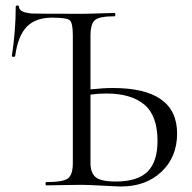

<svg xmlns="http://www.w3.org/2000/svg" viewBox="-20 -672 697 696"><path d="M389 -353Q622 -353 622 -188Q622 -103 565.5 -49.5Q509 4 419 4Q404 4 351 1Q298 -2 275 -2Q247 -2 203 -1Q159 0 148 0Q145 0 145 -6Q145 -12 148 -12Q208 -12 226 -25Q244 -38 244 -81V-544Q244 -589 233 -598.5Q222 -608 169 -608Q109 -608 77 -575Q45 -542 35 -469Q35 -466 29 -466Q23 -466 23 -469Q37 -561 37 -647Q37 -652 43 -652Q49 -652 49 -647Q49 -627 96 -623Q127 -622 274 -622Q301 -622 341.5 -623.5Q382 -625 396 -625Q398 -625 398 -619Q398 -613 396 -613Q341 -613 324.5 -599.5Q308 -586 308 -542V-348Q355 -353 389 -353ZM400 -14Q479 -14 515 -50Q551 -86 551 -161Q551 -253 503 -293Q455 -333 366 -333Q335 -333 308 -329V-81Q308 -46 326.5 -30Q345 -14 400 -14Z"/></svg>

Font: Cormorant Infant
Style: Regular
Weight: 400
Designer: Christian Thalmann (Catharsis Fonts)
Version: Version 1.000;PS 002.000;hotconv 1.0.88;makeotf.lib2.5.64775